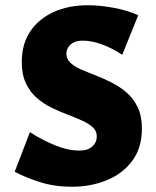

<svg xmlns="http://www.w3.org/2000/svg" viewBox="-20 -695 594 732"><path d="M349 -175Q349 -196 333.5 -210Q318 -224 292.5 -235.5Q267 -247 236.5 -258.5Q206 -270 175.5 -285Q145 -300 119.5 -322.5Q94 -345 78.5 -378Q63 -411 63 -459Q63 -526 94.5 -574Q126 -622 183 -648.5Q240 -675 316 -675Q359 -675 412 -665.5Q465 -656 507 -637L446 -486Q407 -512 368 -526Q329 -540 296 -540Q273 -540 259.5 -532.5Q246 -525 239.5 -513.5Q233 -502 233 -490Q233 -470 248.5 -455.5Q264 -441 289.5 -430Q315 -419 346 -407Q377 -395 408 -379Q439 -363 464.5 -340.5Q490 -318 505.5 -285Q521 -252 521 -205Q521 -131 484 -81.5Q447 -32 386 -7.5Q325 17 254 17Q188 17 133 -0.5Q78 -18 36 -40L94 -191Q141 -161 190 -141Q239 -121 282 -121Q315 -121 332 -136.5Q349 -152 349 -175Z"/></svg>

Font: Ysabeau Office Black
Style: Regular
Weight: 900
Designer: Christian Thalmann (Catharsis Fonts)
Version: Version 2.001;gftools[0.9.30]; featfreeze: tnum,lnum,ss02